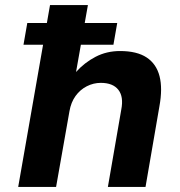

<svg xmlns="http://www.w3.org/2000/svg" viewBox="-20 -740 713 760"><path d="M73 -563 88 -649H444L429 -563ZM52 0 178 -720H328L281 -455Q314 -492 358 -515Q402 -538 455 -538Q522 -538 560.5 -512.5Q599 -487 611.5 -438.5Q624 -390 611 -319L556 0H407L460 -306Q470 -357 448.5 -384.5Q427 -412 379 -412Q350 -412 323.5 -398.5Q297 -385 279 -360Q261 -335 255 -300L202 0Z"/></svg>

Font: DM Sans 9pt Black
Style: Italic
Weight: 900
Italic angle: -10°
Version: Version 4.004;gftools[0.9.30]